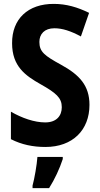

<svg xmlns="http://www.w3.org/2000/svg" viewBox="-20 -744 512 985"><path d="M439 -206C439 -305 388 -360 293 -412C209 -458 182 -478 182 -529C182 -570 209 -599 259 -599C300 -599 343 -585 395 -557L437 -678C378 -707 320 -724 257 -724C123 -725 41 -646 42 -522C42 -404 110 -356 188 -312C268 -267 297 -242 297 -194C297 -150 270 -116 212 -116C157 -116 93 -138 36 -171V-30C91 -2 149 10 213 10C353 10 439 -77 439 -206ZM302 72V61H172C169 102 157 172 147 208V221H232C261 175 286 121 302 72Z"/></svg>

Font: Noto Sans Myanmar Condensed
Style: Bold
Weight: 700
Width: 3
Designer: Monotype Design Team
Foundry: Monotype Imaging Inc.
Version: Version 2.107